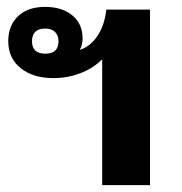

<svg xmlns="http://www.w3.org/2000/svg" viewBox="-20 -538 529 558"><path d="M277 0V-364H275Q250 -339 213 -325Q176 -311 135 -311Q76 -311 40 -340Q4 -369 4 -418Q4 -464 32.5 -491Q61 -518 111 -518Q160 -518 190 -493.5Q220 -469 220 -426Q220 -408 212 -393Q243 -403 263.5 -434Q284 -465 289 -510H416V0ZM112 -382Q150 -382 150 -418Q150 -436 139.5 -445.5Q129 -455 112 -455Q73 -455 73 -418Q73 -382 112 -382Z"/></svg>

Font: Noto Sans Thai Looped UI
Style: Bold
Weight: 700
Designer: Cadson Demak Team
Foundry: Cadson Demak Co., Ltd.
Version: Version 1.000; ttfautohint (v1.8.4.7-5d5b)